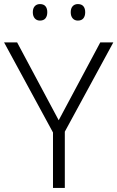

<svg xmlns="http://www.w3.org/2000/svg" viewBox="-20 -922 576 942"><path d="M268 -332 472 -714H536L298 -276V0H240V-272L0 -714H64ZM141 -862Q141 -881 150.5 -891.5Q160 -902 176 -902Q194 -902 203 -891.5Q212 -881 212 -862Q212 -843 203 -832Q194 -821 176 -821Q160 -821 150.5 -832Q141 -843 141 -862ZM327 -862Q327 -881 336.5 -891.5Q346 -902 362 -902Q380 -902 389 -891.5Q398 -881 398 -862Q398 -843 389 -832Q380 -821 362 -821Q346 -821 336.5 -832Q327 -843 327 -862Z"/></svg>

Font: Noto Sans Khmer Light
Style: Regular
Weight: 300
Version: Version 2.003